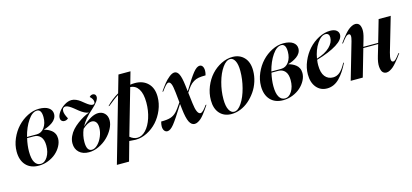

<svg xmlns="http://www.w3.org/2000/svg" viewBox="-68 -1150 3990 1859"><g transform="rotate(-15 1927.5 -220.5)"><path d="M16.1 -174.8Q16.1 -240.2 43.7 -304Q71.3 -367.7 115.2 -414.8Q159.2 -461.9 216.6 -491Q273.9 -520 331.1 -520Q393.6 -520 427.2 -496.6Q460.9 -473.1 460.9 -434.1Q460.9 -410.2 448.5 -389.4Q436 -368.7 415.3 -354Q394.5 -339.4 372.8 -329.3Q351.1 -319.3 328.1 -313V-311Q347.2 -306.2 363.8 -298.6Q380.4 -291 398.2 -277.8Q416 -264.6 426.5 -243.2Q437 -221.7 437 -194.8Q437 -157.7 417.2 -120.4Q397.5 -83 364.5 -53.7Q331.5 -24.4 285.6 -6.1Q239.7 12.2 190.9 12.2Q108.4 12.2 62.3 -37.6Q16.1 -87.4 16.1 -174.8ZM131.8 -144Q131.8 -71.8 152.8 -35.9Q173.8 0 210.9 0Q252 0 280.5 -45.4Q309.1 -90.8 309.1 -157.2Q309.1 -216.3 283.7 -245.6Q258.3 -274.9 214.8 -274.9H147.9Q131.8 -204.1 131.8 -144ZM149.9 -286.1H248Q294.9 -286.1 324.5 -327.1Q354 -368.2 354 -430.2Q354 -507.8 308.1 -507.8Q261.7 -507.8 217.8 -443.8Q173.8 -379.9 149.9 -286.1Z M673.8 -94.2Q673.8 -3.9 725.6 -3.9Q755.4 -3.9 784.4 -33Q813.5 -62 831.5 -106.2Q849.6 -150.4 849.6 -192.9Q849.6 -231.4 834 -250.2Q818.4 -269 793.5 -269Q752 -269 699.7 -220.2Q673.8 -159.2 673.8 -94.2ZM502.4 -380.9Q502.4 -407.7 525.4 -440.4Q548.3 -473.1 585.4 -496.6Q622.6 -520 657.7 -520Q679.7 -520 702.6 -510Q725.6 -500 744.1 -485.6Q762.7 -471.2 780 -457Q797.4 -442.9 814.5 -432.9Q831.5 -422.9 845.7 -422.9Q867.7 -422.9 867.7 -446.8Q867.7 -475.1 836.4 -502.9Q851.1 -520 870.6 -520Q884.8 -520 893.6 -511Q902.3 -502 902.3 -486.8Q902.3 -448.2 827.6 -381.8Q746.6 -312.5 710.4 -242.2Q805.7 -331.1 874.5 -331.1Q913.6 -331.1 939 -305.2Q964.4 -279.3 964.4 -235.8Q964.4 -195.8 940.9 -151.6Q917.5 -107.4 880.1 -71.3Q842.8 -35.2 792.5 -11.5Q742.2 12.2 692.4 12.2Q630.9 12.2 594.7 -21.7Q558.6 -55.7 558.6 -111.8Q558.6 -147 574.2 -180.9Q589.8 -214.8 614 -241.5Q638.2 -268.1 669.9 -291.7Q701.7 -315.4 730.7 -331.5Q759.8 -347.7 788.6 -358.9V-359.9Q768.6 -361.3 745.1 -373.8Q721.7 -386.2 700.9 -402.8Q680.2 -419.4 660.2 -435.8Q640.1 -452.1 620.1 -463.6Q600.1 -475.1 584.5 -475.1Q570.8 -475.1 561.8 -465.3Q552.7 -455.6 552.7 -436Q552.7 -406.2 579.6 -357.9Q563.5 -341.8 541.5 -341.8Q523.9 -341.8 513.2 -352.5Q502.4 -363.3 502.4 -380.9Z M1161.6 -641.1H1282.2L1246.6 -516.1Q1268.1 -520 1293.5 -520Q1374 -520 1423.1 -471.4Q1472.2 -422.9 1472.2 -335Q1472.2 -268.6 1445.6 -204.6Q1418.9 -140.6 1376 -93.3Q1333 -45.9 1275.4 -16.8Q1217.8 12.2 1159.2 12.2Q1154.3 12.2 1096.2 7.8L1042.5 200.2H920.4L1106.4 -450.2Q1065.9 -426.3 998.5 -370.1H989.3Q1042 -425.8 1111.3 -465.8ZM1107.4 -32.2Q1142.6 -2 1181.6 -2Q1227.1 -2 1266.4 -43.5Q1305.7 -85 1329.1 -156.2Q1352.5 -227.5 1352.5 -310.1Q1352.5 -397.9 1323 -444.6Q1293.5 -491.2 1240.2 -494.1Z M1529.3 -370.1Q1559.1 -413.1 1582.5 -442.4Q1606 -471.7 1636 -495.8Q1666 -520 1689.5 -520Q1716.8 -520 1733.6 -486.6Q1750.5 -453.1 1760.3 -371.1L1767.1 -314H1770Q1839.4 -429.2 1876.2 -474.6Q1913.1 -520 1941.4 -520Q1960 -520 1970.7 -504.4Q1981.4 -488.8 1981.4 -460Q1981.4 -439.9 1974.1 -415Q1931.6 -415 1904.5 -410.4Q1877.4 -405.8 1853.8 -391.6Q1830.1 -377.4 1811.8 -356Q1793.5 -334.5 1769 -295.9L1782.2 -186Q1795.4 -74.2 1833 -74.2Q1856.9 -74.2 1900.4 -138.2H1909.2Q1890.6 -110.8 1879.4 -94.5Q1868.2 -78.1 1849.9 -54.9Q1831.5 -31.7 1817.4 -19.3Q1803.2 -6.8 1785.9 2.7Q1768.6 12.2 1752.4 12.2Q1719.7 12.2 1699.7 -27.1Q1679.7 -66.4 1669.4 -160.2L1664.1 -209H1662.1Q1582.5 -80.1 1545.4 -33.9Q1508.3 12.2 1479 12.2Q1460 12.2 1448 -3.7Q1436 -19.5 1436 -47.9Q1436 -66.4 1443.4 -94.2Q1504.4 -94.2 1537.6 -104.7Q1570.8 -115.2 1596.7 -141.6Q1622.6 -168 1662.1 -229L1651.4 -331.1Q1645 -392.6 1634.8 -416.3Q1624.5 -439.9 1609.4 -439.9Q1596.2 -439.9 1579.8 -422.6Q1563.5 -405.3 1538.1 -370.1Z M2431.2 -340.8Q2431.2 -286.1 2414.1 -232.7Q2397 -179.2 2366.7 -135.5Q2336.4 -91.8 2297.9 -58.3Q2259.3 -24.9 2213.4 -6.3Q2167.5 12.2 2122.1 12.2Q2048.3 12.2 2004.9 -35.6Q1961.4 -83.5 1961.4 -168Q1961.4 -237.8 1988 -303.5Q2014.6 -369.1 2057.6 -416.3Q2100.6 -463.4 2157 -491.7Q2213.4 -520 2270.5 -520Q2342.3 -520 2386.7 -473.1Q2431.2 -426.3 2431.2 -340.8ZM2081.5 -147Q2081.5 -76.2 2101.1 -39.6Q2120.6 -2.9 2151.4 -2.9Q2190.9 -2.9 2228.5 -59.6Q2266.1 -116.2 2288.3 -201.4Q2310.5 -286.6 2310.5 -369.1Q2310.5 -437 2291.7 -471.4Q2272.9 -505.9 2245.1 -505.9Q2204.1 -505.9 2165.8 -451.4Q2127.4 -397 2104.5 -313.5Q2081.5 -230 2081.5 -147Z M2465.3 -174.8Q2465.3 -240.2 2492.9 -304Q2520.5 -367.7 2564.5 -414.8Q2608.4 -461.9 2665.8 -491Q2723.1 -520 2780.3 -520Q2842.8 -520 2876.5 -496.6Q2910.2 -473.1 2910.2 -434.1Q2910.2 -410.2 2897.7 -389.4Q2885.3 -368.7 2864.5 -354Q2843.8 -339.4 2822 -329.3Q2800.3 -319.3 2777.3 -313V-311Q2796.4 -306.2 2813 -298.6Q2829.6 -291 2847.4 -277.8Q2865.2 -264.6 2875.7 -243.2Q2886.2 -221.7 2886.2 -194.8Q2886.2 -157.7 2866.5 -120.4Q2846.7 -83 2813.7 -53.7Q2780.8 -24.4 2734.9 -6.1Q2689 12.2 2640.1 12.2Q2557.6 12.2 2511.5 -37.6Q2465.3 -87.4 2465.3 -174.8ZM2581.1 -144Q2581.1 -71.8 2602.1 -35.9Q2623 0 2660.2 0Q2701.2 0 2729.7 -45.4Q2758.3 -90.8 2758.3 -157.2Q2758.3 -216.3 2732.9 -245.6Q2707.5 -274.9 2664.1 -274.9H2597.2Q2581.1 -204.1 2581.1 -144ZM2599.1 -286.1H2697.3Q2744.1 -286.1 2773.7 -327.1Q2803.2 -368.2 2803.2 -430.2Q2803.2 -507.8 2757.3 -507.8Q2710.9 -507.8 2667 -443.8Q2623 -379.9 2599.1 -286.1Z M2933.1 -167Q2933.1 -231.9 2960.7 -296.9Q2988.3 -361.8 3032.2 -410.6Q3076.2 -459.5 3134.3 -489.7Q3192.4 -520 3250 -520Q3291.5 -520 3312.7 -502.9Q3334 -485.8 3334 -459Q3334 -411.1 3260.5 -365Q3187 -318.8 3057.1 -280.8Q3052.7 -254.9 3052.7 -228Q3052.7 -151.4 3082.5 -113.8Q3112.3 -76.2 3163.1 -76.2Q3200.7 -76.2 3231.2 -101.8Q3261.7 -127.4 3293 -187H3300.8Q3277.8 -141.1 3255.4 -106.9Q3232.9 -72.8 3205.8 -44.7Q3178.7 -16.6 3147 -2.2Q3115.2 12.2 3080.1 12.2Q3014.2 12.2 2973.6 -36.4Q2933.1 -85 2933.1 -167ZM3058.1 -292Q3144.5 -317.9 3190.2 -362.5Q3235.8 -407.2 3235.8 -457Q3235.8 -478.5 3225.8 -489.3Q3215.8 -500 3198.7 -500Q3154.3 -500 3113 -438Q3071.8 -376 3058.1 -292Z M3424.8 -369.1Q3445.3 -439.9 3415 -439.9Q3399.9 -439.9 3383.3 -423.1Q3366.7 -406.2 3339.8 -370.1H3331.1Q3350.6 -397 3362.5 -412.6Q3374.5 -428.2 3394.8 -451.4Q3415 -474.6 3430.7 -487.5Q3446.3 -500.5 3465.6 -510.3Q3484.9 -520 3502 -520Q3524.9 -520 3539.1 -505.1Q3553.2 -490.2 3556.9 -454.8Q3560.5 -419.4 3543 -360.8L3521 -286.1H3669.9L3733.9 -507.8H3855L3755.9 -168Q3729 -74.2 3765.6 -74.2Q3777.8 -74.2 3792.2 -88.9Q3806.6 -103.5 3833 -138.2H3841.8Q3820.8 -109.9 3810.1 -95.5Q3799.3 -81.1 3778.6 -56.9Q3757.8 -32.7 3743.2 -20.3Q3728.5 -7.8 3710 2.2Q3691.4 12.2 3674.8 12.2Q3651.4 12.2 3636.7 -4.4Q3622.1 -21 3618.7 -60.8Q3615.2 -100.6 3634.8 -166L3667 -274.9H3518.1L3439 0H3317.9Z"/></g></svg>

Font: Nyght Serif Medium Italic
Style: Regular
Weight: 500
Italic angle: -16°
Designer: Maksym Kobuzan
Version: Version 0.410;Glyphs 3.1.2 (3151)